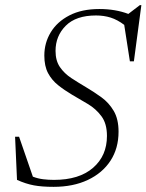

<svg xmlns="http://www.w3.org/2000/svg" viewBox="-20 -715 568 745"><path d="M440 -204Q440 -139.5 408.8 -91.5Q377.5 -43.5 320.8 -16.8Q264 10 188 10Q142.5 10 111.5 4.2Q80.5 -1.5 46 -17L38.5 -184.5H54L107.5 -29.5Q127 -22 147.5 -19.5Q168 -17 189.5 -17Q287 -17 341 -63.8Q395 -110.5 395 -187.5Q395 -235.5 373.5 -264.2Q352 -293 320.8 -311.5Q289.5 -330 259.5 -347.5Q230 -365 205.5 -384.5Q181 -404 166.5 -431.2Q152 -458.5 152 -499.5Q152 -548.5 176.8 -589.5Q201.5 -630.5 249.2 -655.2Q297 -680 365.5 -680Q428 -680 478 -661L522.5 -695H528.5L499.5 -477H484L462 -618.5Q435.5 -638.5 409.2 -646.8Q383 -655 352.5 -655Q275 -655 235.2 -615.2Q195.5 -575.5 195.5 -517.5Q195.5 -479.5 212.5 -454.8Q229.5 -430 256.5 -412.2Q283.5 -394.5 314 -376.5Q344.5 -358.5 373.5 -337.5Q402.5 -316.5 421.2 -284.8Q440 -253 440 -204Z"/></svg>

Font: Newsreader Text Light
Style: Italic
Weight: 300
Italic angle: -17°
Designer: Hugues Gentile
Foundry: Production Type
Version: Version 1.001